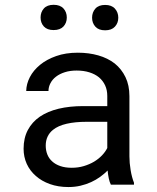

<svg xmlns="http://www.w3.org/2000/svg" viewBox="-20 -753 640 783"><path d="M432.1 0H526.4V-7.8Q517.6 -29.8 512.7 -59.3Q507.8 -88.9 507.8 -115.2V-360.8Q507.8 -405.3 491.7 -438.5Q475.6 -471.7 447.8 -494.1Q419.4 -516.1 380.9 -527.1Q342.3 -538.1 297.4 -538.1Q248 -538.1 209.2 -524.4Q170.4 -510.7 143.6 -488.8Q116.2 -466.3 101.8 -438.5Q87.4 -410.6 86.9 -381.8H177.7Q177.7 -398.4 185.8 -413.8Q193.8 -429.2 208.5 -440.4Q223.1 -451.7 244.4 -458.5Q265.6 -465.3 292.5 -465.3Q321.3 -465.3 344.5 -458Q367.7 -450.7 383.8 -437.5Q399.9 -423.8 408.7 -404.8Q417.5 -385.7 417.5 -361.8V-320.3H318.8Q263.7 -320.3 219 -309.6Q174.3 -298.8 142.6 -277.3Q110.8 -255.4 93.5 -222.7Q76.2 -189.9 76.2 -146.5Q76.2 -113.3 89.1 -84.7Q102.1 -56.2 126 -35.6Q149.4 -14.6 183.3 -2.4Q217.3 9.8 259.3 9.8Q285.2 9.8 308.1 4.4Q331.1 -1 351.6 -10.3Q371.6 -19.5 388.4 -31.7Q405.3 -43.9 418.9 -57.6Q420.4 -41 423.6 -25.6Q426.8 -10.3 432.1 0ZM272.5 -68.8Q246.1 -68.8 226.1 -75.7Q206.1 -82.5 192.9 -94.7Q179.7 -106.4 173.1 -123Q166.5 -139.6 166.5 -159.2Q166.5 -179.7 174.1 -195.8Q181.6 -211.9 196.3 -223.6Q216.8 -240.2 251.7 -248.3Q286.6 -256.3 333.5 -256.3H417.5V-149.4Q409.7 -133.8 396 -119.4Q382.3 -105 363.8 -93.8Q344.7 -82.5 321.8 -75.7Q298.8 -68.8 272.5 -68.8ZM145.5 -681.6Q145.5 -659.7 158.9 -645Q172.4 -630.4 198.7 -630.4Q225.1 -630.4 238.8 -645Q252.4 -659.7 252.4 -681.6Q252.4 -703.6 238.8 -718.5Q225.1 -733.4 198.7 -733.4Q172.4 -733.4 158.9 -718.5Q145.5 -703.6 145.5 -681.6ZM355.5 -680.7Q355.5 -659.2 368.9 -644.3Q382.3 -629.4 408.7 -629.4Q435.1 -629.4 448.7 -644.3Q462.4 -659.2 462.4 -680.7Q462.4 -702.6 448.7 -717.8Q435.1 -732.9 408.7 -732.9Q382.3 -732.9 368.9 -717.8Q355.5 -702.6 355.5 -680.7Z"/></svg>

Font: Roboto Mono
Style: Regular
Weight: 400
Monospace: yes
Designer: Google
Version: Version 3.000